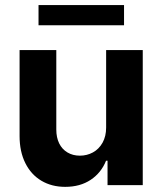

<svg xmlns="http://www.w3.org/2000/svg" viewBox="-20 -727 637 754"><path d="M396.8 -530.3H540.6V0H402.3V-95.9H396.5Q377.6 -48.5 336.1 -20.8Q294.7 6.8 235.9 6.8Q182.9 6.8 142.4 -17.3Q101.9 -41.4 79.4 -86.6Q56.9 -131.8 56.9 -192.8V-530.3H201.1V-218Q201.1 -187 212.4 -163.9Q223.8 -140.8 244.9 -128.3Q266 -115.7 293.7 -115.7Q321.5 -115.7 345 -128.5Q368.5 -141.3 382.7 -166.5Q396.8 -191.8 396.8 -226.1ZM467.1 -627.7H131.3V-707H467.1Z"/></svg>

Font: Pretendard Std Variable
Style: Regular
Weight: 400
Designer: Base glyphs from Inter by Rasmus Andersson; Hangeul glyphs from Noto Sans CJK(Source Han Sans) by Jang Soo-young and Kan
Foundry: Kil Hyung-jin
Version: Version 1.309;Glyphs 3.2 (3225)